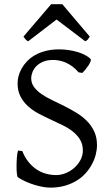

<svg xmlns="http://www.w3.org/2000/svg" viewBox="-20 -860 516 895"><path d="M432.1 -184.1Q432.1 -162.1 426.3 -139.2Q420.4 -116.2 408.4 -94Q396.5 -71.8 378.7 -52Q360.8 -32.2 336.7 -17.6Q312.5 -2.9 282 5.9Q251.5 14.6 214.8 14.6Q198.7 14.6 179.7 11.2Q160.6 7.8 140.6 1.7Q120.6 -4.4 100.8 -13.2Q81.1 -22 64 -33.2Q60.5 -35.2 58.8 -49.8Q57.1 -64.5 57.1 -84.2Q57.1 -104 58.6 -124.5Q60.1 -145 64 -158.2L84 -155.8Q95.2 -127 112.1 -106Q128.9 -85 149.4 -71Q169.9 -57.1 193.6 -50.5Q217.3 -43.9 242.2 -43.9Q264.2 -43.9 286.4 -53Q308.6 -62 326.2 -77.6Q343.8 -93.3 355 -114Q366.2 -134.8 366.2 -158.2Q366.2 -188 353 -209.5Q339.8 -231 318.6 -247.6Q297.4 -264.2 270 -277.3Q242.7 -290.5 214.1 -303.7Q185.5 -316.9 158.2 -331.5Q130.9 -346.2 109.6 -365.7Q88.4 -385.3 75.2 -410.9Q62 -436.5 62 -472.2Q62 -487.3 66.4 -504.9Q70.8 -522.5 80.6 -540Q90.3 -557.6 105.7 -574Q121.1 -590.3 142.8 -602.8Q164.6 -615.2 192.9 -622.6Q221.2 -629.9 256.8 -629.9Q278.8 -629.9 301 -626.5Q323.2 -623 342.5 -617.2Q361.8 -611.3 377.4 -603Q393.1 -594.7 401.9 -585Q405.3 -582 402.1 -573.5Q398.9 -564.9 392.3 -554.9Q385.7 -544.9 377.7 -535.2Q369.6 -525.4 363.8 -520L346.2 -522.9Q332.5 -539.1 317.6 -550Q302.7 -561 287.4 -567.9Q272 -574.7 256.8 -577.6Q241.7 -580.6 228 -580.6Q200.7 -580.6 181.4 -572.5Q162.1 -564.5 149.7 -551.8Q137.2 -539.1 131.3 -523.9Q125.5 -508.8 125.5 -495.1Q125.5 -472.2 138.7 -454.3Q151.9 -436.5 173.3 -421.6Q194.8 -406.7 222.4 -393.6Q250 -380.4 278.8 -366Q307.6 -351.6 335.2 -335Q362.8 -318.4 384.3 -296.9Q405.8 -275.4 418.9 -247.8Q432.1 -220.2 432.1 -184.1ZM398.4 -689.5Q392.6 -680.2 389.2 -675.8Q385.7 -671.4 377.4 -667.5L243.7 -769L111.3 -667.5Q107.4 -669.4 104.7 -671.4Q102.1 -673.3 99.9 -675.8Q97.7 -678.2 95.2 -681.6Q92.8 -685.1 89.4 -689.5L218.3 -840.3H270.5Z"/></svg>

Font: Gentium Plus Afr
Style: Regular
Weight: 400
Designer: J. Victor Gaultney, Annie Olsen, Iska Routamaa, Becca Hirsbrunner
Foundry: SIL International
Version: Version 5.000